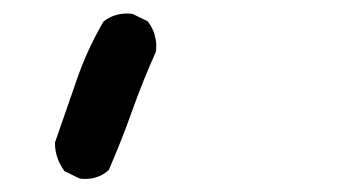

<svg xmlns="http://www.w3.org/2000/svg" viewBox="-20 -513 540 288"><path d="M62.5 -297.9V-299.3L94.2 -390.6Q109.9 -437 134.8 -480L135.7 -481Q150.4 -492.7 170.9 -492.7Q173.8 -492.7 178.7 -492.2L201.7 -481Q209.5 -470.2 211.9 -460.9Q214.4 -451.7 214.4 -445.8Q214.4 -439.9 213.9 -435.5Q193.8 -390.6 178.2 -346.7Q162.6 -302.7 143.1 -257.8L141.6 -256.8Q127.9 -244.6 107.4 -244.6Q104.5 -244.6 99.6 -245.1L76.7 -256.3Q62.5 -275.9 62.5 -297.9Z"/></svg>

Font: Bakudai
Style: Bold
Weight: 700
Version: Version 1.48